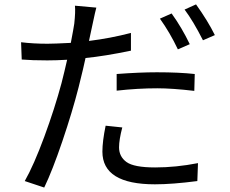

<svg xmlns="http://www.w3.org/2000/svg" viewBox="-20 -803 1040 867"><path d="M836.9 -603.5 783.2 -580.1Q747.1 -656.2 702.1 -718.8L754.9 -742.2Q800.8 -678.7 836.9 -603.5ZM506.8 -393.6V-468.8Q610.4 -476.6 688.5 -476.6Q789.1 -476.6 859.4 -468.8L857.4 -392.6Q757.8 -404.3 690.4 -404.3Q601.6 -404.3 506.8 -393.6ZM571.3 -654.3V-574.2Q454.1 -549.8 366.2 -541Q359.4 -506.8 335 -409.2Q306.6 -297.9 261.7 -165.5Q216.8 -33.2 179.7 43.9L91.8 14.6Q132.8 -57.6 180.2 -186Q227.5 -314.5 257.8 -427.7Q271.5 -481.4 283.2 -533.2Q234.4 -530.3 193.4 -530.3Q125 -530.3 78.1 -534.2L75.2 -612.3Q129.9 -605.5 194.3 -605.5Q223.6 -605.5 299.8 -609.4Q312.5 -675.8 315.4 -696.3Q321.3 -751 318.4 -777.3L415 -768.6Q411.1 -755.9 397.5 -691.4L381.8 -618.2Q477.5 -629.9 571.3 -654.3ZM457 -235.4 532.2 -227.5Q517.6 -171.9 517.6 -137.7Q517.6 -95.7 551.3 -71.3Q585 -46.9 680.7 -46.9Q774.4 -46.9 874 -66.4L871.1 14.6Q757.8 29.3 679.7 29.3Q442.4 29.3 442.4 -118.2Q442.4 -165 457 -235.4ZM813.5 -759.8 865.2 -783.2Q918.9 -708 950.2 -644.5L896.5 -621.1Q852.5 -708 813.5 -759.8Z"/></svg>

Font: Gen Shin Gothic Monospace Regular
Style: Regular
Weight: 400
Designer: [Source Han Sans]
Ryoko NISHIZUKA  (kana & ideographs); Paul D. Hunt (Latin, Greek & Cyrillic); Wenlong ZHANG  (bopomofo
Version: Version 1.002.20150607